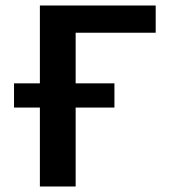

<svg xmlns="http://www.w3.org/2000/svg" viewBox="-20 -678 614 698"><path d="M546 -559H255V-375H396V-287H255V0H125V-287H31V-375H125V-658H546Z"/></svg>

Font: EauTest
Style: Bold
Weight: 700
Designer: Christian Thalmann (Catharsis Fonts)
Version: Version 0.001;PS 000.001;hotconv 1.0.88;makeotf.lib2.5.64775